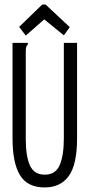

<svg xmlns="http://www.w3.org/2000/svg" viewBox="-20 -811 390 842"><path d="M176 11Q100 11 67.5 -43Q35 -97 35 -203V-623H102V-616Q96 -610 94.5 -603Q93 -596 93 -579V-202Q93 -125 111.5 -85Q130 -45 176 -45Q224 -45 242 -87.5Q260 -130 260 -205V-623H318V-206Q318 -89 281.5 -39Q245 11 176 11ZM93 -655 64 -693 165 -791H180L286 -692L260 -656L174 -726Z"/></svg>

Font: Inconsolata ExtraCondensed
Style: Regular
Weight: 400
Width: 2
Monospace: yes
Designer: Raph Levien, Cyreal, Brenton Simpson
Foundry: Raph Levien, Cyreal, Google
Version: Version 3.000; ttfautohint (v1.8.2.53-6de2)